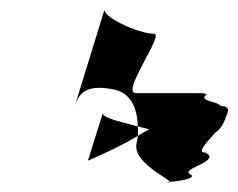

<svg xmlns="http://www.w3.org/2000/svg" viewBox="-20 -588 500 404"><path d="M138 -367C147 -393 163 -412 223 -399C257 -390 269 -358 270 -322L294 -316C285 -311 278 -307 270 -302C270 -298 268 -293 268 -289C255 -247 338 -212 337 -205C357 -207 398 -213 379 -222C362 -234 447 -249 412 -267C392 -267 418 -291 433 -309C443 -315 452 -328 459 -352C462 -361 456 -365 444 -365C443 -368 437 -371 425 -374C384 -386 446 -392 387 -392H266C233 -392 327 -517 304 -517C271 -517 195 -553 200 -568ZM165 -250C165 -250 225 -275 270 -302C270 -309 271 -315 270 -322C241 -330 198 -339 196 -349ZM337 -205C330 -204 324 -204 329 -204H336Z"/></svg>

Font: bitstorm
Style: sucnobl
Weight: 400
Version: Version 0.2